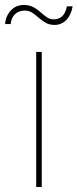

<svg xmlns="http://www.w3.org/2000/svg" viewBox="-52 -751 311 771"><path d="M93.3 0V-542.5H115.7V0ZM167 -650.9Q146.5 -650.9 131.3 -659.7Q116.2 -668.5 103.5 -679.7Q90.8 -690.9 77.6 -699.7Q64.5 -708.5 47.4 -708.5Q23.4 -708.5 8.3 -694.1Q-6.8 -679.7 -9.3 -654.3H-31.7Q-28.8 -687.5 -8.3 -709.2Q12.2 -731 43.5 -731Q66.4 -731 82.3 -722.2Q98.1 -713.4 110.8 -702.1Q123.5 -690.9 135.7 -682.1Q147.9 -673.3 163.1 -673.3Q184.1 -673.3 197.5 -685.5Q210.9 -697.8 216.8 -725.6H239.7Q233.9 -690.9 214.4 -670.9Q194.8 -650.9 167 -650.9Z"/></svg>

Font: Inter 16pt Thin
Style: Regular
Weight: 250
Version: Version 4.001;git-66647c0bb